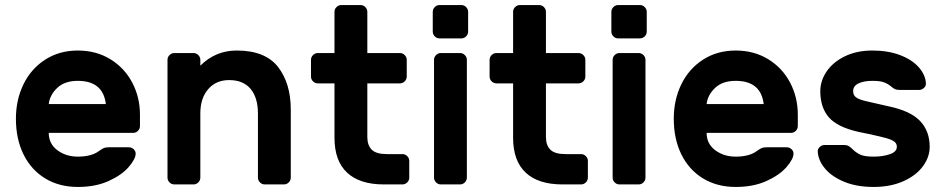

<svg xmlns="http://www.w3.org/2000/svg" viewBox="-20 -730 3738 760"><path d="M417 -495.5C379.7 -518.5 336.7 -530 288 -530C239.3 -530 196.3 -518 159 -494C121.7 -470 93 -437.5 73 -396.5C53 -355.5 43 -310 43 -260C43 -206.7 53 -159.7 73 -119C93 -78.3 121.5 -46.7 158.5 -24C195.5 -1.3 238.7 10 288 10C334.7 10 375.3 2.2 410 -13.5C444.7 -29.2 471.2 -47.7 489.5 -69C507.8 -90.3 517 -108 517 -122C517 -128.7 514.3 -134.5 509 -139.5C503.7 -144.5 497.3 -147 490 -147H410C402 -147 395.7 -146 391 -144C386.3 -142 380.3 -138.3 373 -133C353 -117.7 324.7 -110 288 -110C256.7 -110 229.7 -118.5 207 -135.5C184.3 -152.5 173 -175.3 173 -204H507C514.3 -204 520.7 -206.7 526 -212C531.3 -217.3 534 -223.7 534 -231V-276C534 -322 523.8 -364.3 503.5 -403C483.2 -441.7 454.3 -472.5 417 -495.5ZM399 -318H173C175.7 -342 186.8 -363.3 206.5 -382C226.2 -400.7 253.3 -410 288 -410C354.7 -410 391.7 -379.3 399 -318Z M1123 -8C1128.3 -13.3 1131 -19.7 1131 -27V-296C1131 -365.3 1114.2 -421.7 1080.5 -465C1046.8 -508.3 992.3 -530 917 -530C861 -530 813 -510 773 -470V-493C773 -500.3 770.3 -506.7 765 -512C759.7 -517.3 753.3 -520 746 -520H670C662.7 -520 656.3 -517.3 651 -512C645.7 -506.7 643 -500.3 643 -493V-27C643 -19.7 645.7 -13.3 651 -8C656.3 -2.7 662.7 0 670 0H746C753.3 0 759.7 -2.7 765 -8C770.3 -13.3 773 -19.7 773 -27V-281C773 -321 783.3 -353 804 -377C824.7 -401 852.3 -413 887 -413C924.3 -413 952.7 -401.3 972 -378C991.3 -354.7 1001 -322.3 1001 -281V-27C1001 -19.7 1003.7 -13.3 1009 -8C1014.3 -2.7 1020.7 0 1028 0H1104C1111.3 0 1117.7 -2.7 1123 -8Z M1451.5 -137.5C1439.8 -149.2 1434 -166 1434 -188V-400H1563C1570.3 -400 1576.7 -402.7 1582 -408C1587.3 -413.3 1590 -419.7 1590 -427V-493C1590 -500.3 1587.3 -506.7 1582 -512C1576.7 -517.3 1570.3 -520 1563 -520H1434V-683C1434 -690.3 1431.3 -696.7 1426 -702C1420.7 -707.3 1414.3 -710 1407 -710H1331C1323.7 -710 1317.3 -707.3 1312 -702C1306.7 -696.7 1304 -690.3 1304 -683V-520H1238C1230.7 -520 1224.3 -517.3 1219 -512C1213.7 -506.7 1211 -500.3 1211 -493V-427C1211 -419.7 1213.7 -413.3 1219 -408C1224.3 -402.7 1230.7 -400 1238 -400H1304V-185C1304 -123.7 1320.7 -77.5 1354 -46.5C1387.3 -15.5 1435.7 0 1499 0H1573C1580.3 0 1586.7 -2.7 1592 -8C1597.3 -13.3 1600 -19.7 1600 -27V-93C1600 -100.3 1597.3 -106.7 1592 -112C1586.7 -117.3 1580.3 -120 1573 -120H1512C1483.3 -120 1463.2 -125.8 1451.5 -137.5Z M1825 -702C1819.7 -707.3 1813.3 -710 1806 -710H1720C1712.7 -710 1706.3 -707.3 1701 -702C1695.7 -696.7 1693 -690.3 1693 -683V-605C1693 -597.7 1695.7 -591.3 1701 -586C1706.3 -580.7 1712.7 -578 1720 -578H1806C1813.3 -578 1819.7 -580.7 1825 -586C1830.3 -591.3 1833 -597.7 1833 -605V-683C1833 -690.3 1830.3 -696.7 1825 -702ZM1820 -8C1825.3 -13.3 1828 -19.7 1828 -27V-493C1828 -500.3 1825.3 -506.7 1820 -512C1814.7 -517.3 1808.3 -520 1801 -520H1725C1717.7 -520 1711.3 -517.3 1706 -512C1700.7 -506.7 1698 -500.3 1698 -493V-27C1698 -19.7 1700.7 -13.3 1706 -8C1711.3 -2.7 1717.7 0 1725 0H1801C1808.3 0 1814.7 -2.7 1820 -8Z M2158.5 -137.5C2146.8 -149.2 2141 -166 2141 -188V-400H2270C2277.3 -400 2283.7 -402.7 2289 -408C2294.3 -413.3 2297 -419.7 2297 -427V-493C2297 -500.3 2294.3 -506.7 2289 -512C2283.7 -517.3 2277.3 -520 2270 -520H2141V-683C2141 -690.3 2138.3 -696.7 2133 -702C2127.7 -707.3 2121.3 -710 2114 -710H2038C2030.7 -710 2024.3 -707.3 2019 -702C2013.7 -696.7 2011 -690.3 2011 -683V-520H1945C1937.7 -520 1931.3 -517.3 1926 -512C1920.7 -506.7 1918 -500.3 1918 -493V-427C1918 -419.7 1920.7 -413.3 1926 -408C1931.3 -402.7 1937.7 -400 1945 -400H2011V-185C2011 -123.7 2027.7 -77.5 2061 -46.5C2094.3 -15.5 2142.7 0 2206 0H2280C2287.3 0 2293.7 -2.7 2299 -8C2304.3 -13.3 2307 -19.7 2307 -27V-93C2307 -100.3 2304.3 -106.7 2299 -112C2293.7 -117.3 2287.3 -120 2280 -120H2219C2190.3 -120 2170.2 -125.8 2158.5 -137.5Z M2532 -702C2526.7 -707.3 2520.3 -710 2513 -710H2427C2419.7 -710 2413.3 -707.3 2408 -702C2402.7 -696.7 2400 -690.3 2400 -683V-605C2400 -597.7 2402.7 -591.3 2408 -586C2413.3 -580.7 2419.7 -578 2427 -578H2513C2520.3 -578 2526.7 -580.7 2532 -586C2537.3 -591.3 2540 -597.7 2540 -605V-683C2540 -690.3 2537.3 -696.7 2532 -702ZM2527 -8C2532.3 -13.3 2535 -19.7 2535 -27V-493C2535 -500.3 2532.3 -506.7 2527 -512C2521.7 -517.3 2515.3 -520 2508 -520H2432C2424.7 -520 2418.3 -517.3 2413 -512C2407.7 -506.7 2405 -500.3 2405 -493V-27C2405 -19.7 2407.7 -13.3 2413 -8C2418.3 -2.7 2424.7 0 2432 0H2508C2515.3 0 2521.7 -2.7 2527 -8Z M3021 -495.5C2983.7 -518.5 2940.7 -530 2892 -530C2843.3 -530 2800.3 -518 2763 -494C2725.7 -470 2697 -437.5 2677 -396.5C2657 -355.5 2647 -310 2647 -260C2647 -206.7 2657 -159.7 2677 -119C2697 -78.3 2725.5 -46.7 2762.5 -24C2799.5 -1.3 2842.7 10 2892 10C2938.7 10 2979.3 2.2 3014 -13.5C3048.7 -29.2 3075.2 -47.7 3093.5 -69C3111.8 -90.3 3121 -108 3121 -122C3121 -128.7 3118.3 -134.5 3113 -139.5C3107.7 -144.5 3101.3 -147 3094 -147H3014C3006 -147 2999.7 -146 2995 -144C2990.3 -142 2984.3 -138.3 2977 -133C2957 -117.7 2928.7 -110 2892 -110C2860.7 -110 2833.7 -118.5 2811 -135.5C2788.3 -152.5 2777 -175.3 2777 -204H3111C3118.3 -204 3124.7 -206.7 3130 -212C3135.3 -217.3 3138 -223.7 3138 -231V-276C3138 -322 3127.8 -364.3 3107.5 -403C3087.2 -441.7 3058.3 -472.5 3021 -495.5ZM3003 -318H2777C2779.7 -342 2790.8 -363.3 2810.5 -382C2830.2 -400.7 2857.3 -410 2892 -410C2958.7 -410 2995.7 -379.3 3003 -318Z M3260.5 -266C3282.8 -240 3322 -220.7 3378 -208L3417 -200C3451 -192.7 3475 -187 3489 -183C3503 -179 3513.3 -174.5 3520 -169.5C3526.7 -164.5 3530 -157.7 3530 -149C3530 -135.7 3520.7 -125.8 3502 -119.5C3483.3 -113.2 3462 -110 3438 -110C3414 -110 3396.3 -112.7 3385 -118C3373.7 -123.3 3363.3 -130.7 3354 -140C3348.7 -145.3 3343.7 -149.3 3339 -152C3334.3 -154.7 3328.3 -156 3321 -156H3244C3236.7 -156 3230.2 -153.3 3224.5 -148C3218.8 -142.7 3216.3 -136.3 3217 -129C3218.3 -106.3 3227.8 -84.3 3245.5 -63C3263.2 -41.7 3288.5 -24.2 3321.5 -10.5C3354.5 3.2 3393.3 10 3438 10C3482.7 10 3521.8 2.5 3555.5 -12.5C3589.2 -27.5 3615 -47.2 3633 -71.5C3651 -95.8 3660 -121.7 3660 -149C3660 -190.3 3647.3 -224.3 3622 -251C3596.7 -277.7 3555.3 -297 3498 -309C3452.7 -319 3421.3 -326.2 3404 -330.5C3386.7 -334.8 3374.5 -339.8 3367.5 -345.5C3360.5 -351.2 3357 -359 3357 -369C3357 -383 3364.2 -393.3 3378.5 -400C3392.8 -406.7 3411 -410 3433 -410C3453.7 -410 3469.2 -408 3479.5 -404C3489.8 -400 3499 -394.7 3507 -388C3512.3 -383.3 3517.3 -379.8 3522 -377.5C3526.7 -375.2 3533 -374 3541 -374H3618C3625.3 -374 3631.8 -376.7 3637.5 -382C3643.2 -387.3 3645.7 -393.7 3645 -401C3643.7 -423 3634.2 -444 3616.5 -464C3598.8 -484 3574.2 -500 3542.5 -512C3510.8 -524 3474.3 -530 3433 -530C3391.7 -530 3355.3 -522.3 3324 -507C3292.7 -491.7 3268.7 -471.7 3252 -447C3235.3 -422.3 3227 -396.3 3227 -369C3227 -326.3 3238.2 -292 3260.5 -266Z"/></svg>

Font: Rubik
Style: Regular
Weight: 500
Designer: Hubert & Fischer
Foundry: Hubert & Fischer
Version: Version 1.100